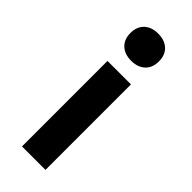

<svg xmlns="http://www.w3.org/2000/svg" viewBox="-244 -776 810 810"><g transform="rotate(45 161.0 -371.5)"><path d="M91 0V-510H231V0ZM161 -581Q122 -581 99 -602.5Q76 -624 76 -662Q76 -700 99 -721.5Q122 -743 161 -743Q200 -743 223 -721.5Q246 -700 246 -662Q246 -624 223 -602.5Q200 -581 161 -581Z"/></g></svg>

Font: M PLUS 2
Style: Bold
Weight: 700
Designer: Coji Morishita
Foundry: UNDERFOREST DESIGN
Version: Version 1.001